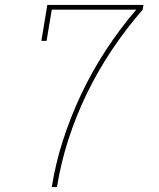

<svg xmlns="http://www.w3.org/2000/svg" viewBox="-20 -755 640 775"><path d="M189 0Q204 -95 234.5 -189.5Q265 -284 308 -375Q351 -466 407 -552Q463 -638 530 -716H189L168 -590H147L171 -735H559L556 -716Q488 -638 431 -552.5Q374 -467 330 -376Q286 -285 255.5 -190Q225 -95 210 0Z"/></svg>

Font: Iosevka HT Thin Extended
Style: Italic
Weight: 100
Width: 7
Italic angle: -9°
Monospace: yes
Designer: Belleve Invis
Foundry: Belleve Invis
Version: Version 32.3.0; ttfautohint (v1.8.4)